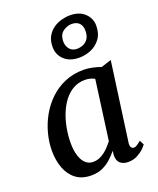

<svg xmlns="http://www.w3.org/2000/svg" viewBox="-161 -981 896 1088"><g transform="rotate(-20 287.0 -437.0)"><path d="M460.5 -95.5Q457 -73 463.8 -64.2Q470.5 -55.5 479.5 -55.5Q488 -55.5 498.2 -61.8Q508.5 -68 523.5 -81L537.5 -54Q533.5 -47 517.8 -31.5Q502 -16 477.5 -3Q453 10 422 10Q393 10 375 -5Q357 -20 357 -53L360 -80Q342.5 -58.5 320 -37.8Q297.5 -17 268 -3.5Q238.5 10 200 10Q144 10 107.8 -17.5Q71.5 -45 53.8 -92.2Q36 -139.5 36 -197.5Q36 -248 49.8 -300.5Q63.5 -353 90.2 -400.8Q117 -448.5 156.2 -486.2Q195.5 -524 247.2 -546Q299 -568 362 -568Q386 -568 414.5 -561.8Q443 -555.5 464 -547.5L525.5 -567.5ZM406.5 -497Q393.5 -504.5 378.8 -508Q364 -511.5 348 -511.5Q308.5 -511.5 276.8 -493.2Q245 -475 221.5 -443.8Q198 -412.5 182.2 -372.5Q166.5 -332.5 158.8 -288.8Q151 -245 151 -203Q151 -156 161.8 -123.8Q172.5 -91.5 191.2 -75Q210 -58.5 235 -58.5Q256 -58.5 274 -66Q292 -73.5 307.5 -85.8Q323 -98 335.5 -112Q348 -126 358 -138.5ZM363.5 -640.5Q307 -640.5 274 -671.2Q241 -702 241 -749Q241 -786 255.2 -811.8Q269.5 -837.5 292.5 -853.8Q315.5 -870 342.2 -877.2Q369 -884.5 393.5 -884.5Q450.5 -884.5 482.8 -853.5Q515 -822.5 515 -779Q515 -731.5 492.5 -700.8Q470 -670 435.5 -655.2Q401 -640.5 363.5 -640.5ZM368.5 -692Q386.5 -692 404.8 -699.2Q423 -706.5 435.2 -724Q447.5 -741.5 447.5 -772.5Q447.5 -803.5 431.2 -819.2Q415 -835 386.5 -835Q359.5 -835 334 -816.8Q308.5 -798.5 308.5 -757Q308.5 -730.5 324.2 -711.2Q340 -692 368.5 -692Z"/></g></svg>

Font: Merriweather Light 18pt Medium
Style: Italic
Weight: 500
Italic angle: -7.8°
Version: Version 2.101